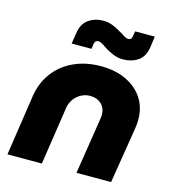

<svg xmlns="http://www.w3.org/2000/svg" viewBox="-110 -835 841 927"><g transform="rotate(15 310.5 -371.5)"><path d="M12 0 58 -308Q69 -373 106 -422.5Q143 -472 203 -500Q263 -528 339 -528Q411 -528 465 -502.5Q519 -477 549 -431.5Q579 -386 579 -325Q579 -315 578 -302.5Q577 -290 575 -279L530 0H357L401 -281Q402 -286 402.5 -292.5Q403 -299 403 -302Q403 -335 381.5 -355.5Q360 -376 326 -376Q301 -376 280 -364.5Q259 -353 245.5 -334Q232 -315 228 -292L184 0ZM432 -587Q416 -587 401.5 -590.5Q387 -594 374.5 -600Q362 -606 350 -612Q334 -622 320 -631.5Q306 -641 295 -641Q287 -641 282.5 -637Q278 -633 276 -624L272 -597H173L181 -649Q188 -699 219.5 -721Q251 -743 293 -743Q317 -743 338 -735Q359 -727 375 -717Q392 -708 406 -698.5Q420 -689 431 -689Q439 -689 443.5 -693Q448 -697 449 -705L454 -733H552L545 -681Q538 -630 506 -608.5Q474 -587 432 -587Z"/></g></svg>

Font: MuseoModerno Thin ExtraBold
Style: Italic
Weight: 800
Italic angle: -9°
Version: Version 1.003